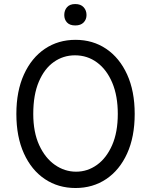

<svg xmlns="http://www.w3.org/2000/svg" viewBox="-20 -938 762 968"><path d="M659.1 -363.6Q659.1 -247.9 620.9 -164.1Q582.7 -80.3 515.4 -35.2Q448.2 9.9 360.8 9.9Q273.4 9.9 206.1 -35.2Q138.8 -80.3 100.7 -164.1Q62.5 -247.9 62.5 -363.6Q62.5 -478.7 100.7 -562.5Q138.8 -646.3 206.1 -691.8Q273.4 -737.2 360.8 -737.2Q448.2 -737.2 515.4 -691.8Q582.7 -646.3 620.9 -562.5Q659.1 -478.7 659.1 -363.6ZM573.9 -363.6Q573.9 -454.5 546 -520.8Q518.1 -587 469.3 -623Q420.5 -659.1 358 -659.1Q299 -659.1 251.4 -625.5Q203.8 -592 175.8 -526.1Q147.7 -460.2 147.7 -363.6Q147.7 -271.3 177.7 -206.1Q207.7 -141 256.9 -106.7Q306.1 -72.4 363.6 -72.4Q421.2 -72.4 468.9 -106.7Q516.7 -141 545.3 -206.1Q573.9 -271.3 573.9 -363.6ZM304 -862.2Q304 -885.7 317.8 -901.6Q331.7 -917.6 359.4 -917.6Q387.1 -917.6 401.6 -901.6Q416.2 -885.7 416.2 -862.2Q416.2 -839.8 401.6 -824.8Q387.1 -809.7 359.4 -809.7Q331.7 -809.7 317.8 -824.8Q304 -839.8 304 -862.2Z"/></svg>

Font: Interface
Style: Regular
Weight: 400
Designer: Rasmus Andersson
Foundry: rsms
Version: Version 1.8